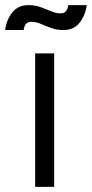

<svg xmlns="http://www.w3.org/2000/svg" viewBox="-52 -728 358 748"><path d="M85 0H159V-520H85ZM128 -692Q111 -699 95.5 -703.5Q80 -708 58 -708Q40 -708 24.5 -701.5Q9 -695 -2 -682Q-13 -669 -21 -651.5Q-29 -634 -32 -611H40Q42 -625 48.5 -634Q55 -643 70 -643Q85 -643 99 -638Q113 -633 126 -627Q143 -620 158.5 -615.5Q174 -611 196 -611Q214 -611 229.5 -617.5Q245 -624 256 -637Q267 -650 275 -668Q283 -686 286 -708H214Q212 -694 205.5 -685Q199 -676 184 -676Q169 -676 155 -681Q141 -686 128 -692Z"/></svg>

Font: Fixel Variable
Style: Regular
Weight: 100
Width: 3
Designer: AlfaBravo + MacPaw
Foundry: Kyrylo Tkachov, Marchela Mozhyna, Serhii Makarenko, Maria Weinstein, Zakhar Kryvoshyya
Version: Version 1.211